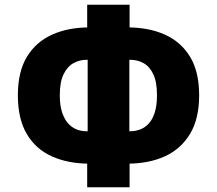

<svg xmlns="http://www.w3.org/2000/svg" viewBox="-20 -758 910 806"><path d="M346 28V-99L385 -71H356Q266 -71 198 -101.5Q130 -132 92.5 -195.5Q55 -259 55 -358Q55 -457 93 -519.5Q131 -582 198.5 -612.5Q266 -643 356 -643H385L346 -609V-738H524V-609L485 -643H514Q605 -643 672.5 -612.5Q740 -582 778 -519.5Q816 -457 816 -358Q816 -259 777.5 -195.5Q739 -132 671.5 -101.5Q604 -71 514 -71H485L524 -99V28ZM348 -171V-538L379 -507H343Q314 -507 288.5 -493Q263 -479 247 -446.5Q231 -414 231 -358Q231 -316 240.5 -287Q250 -258 265.5 -240.5Q281 -223 301 -215Q321 -207 343 -207H379ZM523 -171 491 -207H527Q549 -207 569.5 -215Q590 -223 605.5 -240.5Q621 -258 630 -287Q639 -316 639 -358Q639 -414 623.5 -446.5Q608 -479 582.5 -493Q557 -507 527 -507H491L523 -538Z"/></svg>

Font: Nunito Sans 7pt Condensed Black
Style: Regular
Weight: 900
Width: 3
Designer: Vernon Adams
Foundry: Vernon Adams
Version: Version 3.101;gftools[0.9.27]